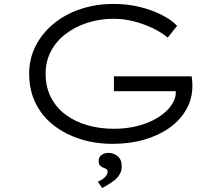

<svg xmlns="http://www.w3.org/2000/svg" viewBox="-20 -725 1120 981"><path d="M555 10Q467 10 390 -14.5Q313 -39 254 -85Q195 -131 162 -197.5Q129 -264 129 -349Q129 -425 162 -490Q195 -555 253.5 -603.5Q312 -652 391 -678.5Q470 -705 561 -705Q631 -705 694 -689.5Q757 -674 807 -648.5Q857 -623 885 -593L837 -533Q803 -561 758.5 -582Q714 -603 663.5 -616Q613 -629 562 -629Q488 -629 424.5 -608Q361 -587 313 -549.5Q265 -512 239 -461Q213 -410 213 -349Q213 -281 240 -228Q267 -175 315.5 -139Q364 -103 427 -85Q490 -67 562 -67Q627 -67 685 -82Q743 -97 787 -124.5Q831 -152 855.5 -187Q880 -222 878 -260V-286L897 -259H562V-335H959Q961 -326 961.5 -316.5Q962 -307 962.5 -300Q963 -293 963 -287Q963 -221 932 -166Q901 -111 846 -72Q791 -33 717 -11.5Q643 10 555 10ZM502 236 480 203Q495 197 506 189Q517 181 523.5 171.5Q530 162 530 153Q530 143 523.5 139Q517 135 509 132Q500 129 492 121.5Q484 114 484 97Q484 78 498.5 67Q513 56 534 56Q560 56 581 73Q602 90 602 125Q602 147 592 164.5Q582 182 566 195Q550 208 533 218Q516 228 502 236Z"/></svg>

Font: Lexend Zetta Light
Style: Regular
Weight: 300
Designer: Bonnie Shaver-Troup, Thomas Jockin
Foundry: Lexend
Version: Version 1.007